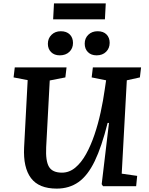

<svg xmlns="http://www.w3.org/2000/svg" viewBox="-20 -1097 875 1131"><path d="M697 -74 788 -61 782 0H587L579 -12L622 -373H614Q579 -233 538 -148Q497 -63 442.5 -24.5Q388 14 314 14Q209 14 162.5 -48Q116 -110 122 -229L143 -625L60 -641L67 -700H372L365 -641L273 -623L252 -230Q248 -149 268.5 -114.5Q289 -80 345 -80Q388 -80 423.5 -109.5Q459 -139 487 -189.5Q515 -240 536.5 -303.5Q558 -367 573 -436Q588 -505 597 -570L605 -624L520 -641L527 -700H811L804 -641L727 -624ZM479 -840Q479 -872 500.5 -892.5Q522 -913 555 -913Q589 -913 607.5 -894Q626 -875 626 -845Q626 -813 605 -792Q584 -771 549 -771Q517 -771 498 -790Q479 -809 479 -840ZM262 -839Q262 -871 283.5 -892Q305 -913 338 -913Q372 -913 391 -894Q410 -875 410 -844Q410 -812 388.5 -791.5Q367 -771 332 -771Q300 -771 281 -790Q262 -809 262 -839ZM298 -1077H603L598 -983H293Z"/></svg>

Font: Literata 7pt SemiBold
Style: Italic
Weight: 600
Italic angle: -2°
Designer: Latin by Veronika Burian and Jose Scaglione. Greek by Irene Vlachou. Cyrillic by Vera Evstafieva
Foundry: TypeTogether
Version: Version 3.002